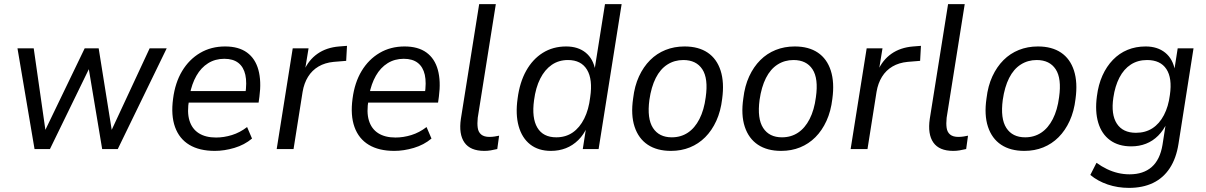

<svg xmlns="http://www.w3.org/2000/svg" viewBox="-20 -725 5865 934"><path d="M148 0 65 -490H144L204 -71H190L392 -490H460L527 -71H513L708 -490H791L553 0H477L407 -419H427L223 0Z M1025 9Q950 9 901 -20.5Q852 -50 831.5 -107Q811 -164 822 -245Q832 -323 866 -379.5Q900 -436 953.5 -467.5Q1007 -499 1075 -499Q1141 -499 1181.5 -469.5Q1222 -440 1237 -385Q1252 -330 1242 -255L1238 -226H881L890 -282H1192L1173 -265Q1182 -323 1173.5 -361Q1165 -399 1139.5 -419Q1114 -439 1071 -439Q1027 -439 992.5 -417.5Q958 -396 935.5 -356.5Q913 -317 903 -264L900 -241Q889 -180 901.5 -139Q914 -98 947 -77Q980 -56 1031 -56Q1069 -56 1108 -68Q1147 -80 1182 -107L1206 -51Q1169 -20 1120 -5.5Q1071 9 1025 9Z M1326 0 1404 -490H1481L1463 -380H1458Q1481 -433 1524.5 -463.5Q1568 -494 1630 -499L1668 -502L1664 -429L1603 -424Q1561 -420 1529.5 -401.5Q1498 -383 1478.5 -351.5Q1459 -320 1452 -278L1408 0Z M1898 9Q1823 9 1774 -20.5Q1725 -50 1704.5 -107Q1684 -164 1695 -245Q1705 -323 1739 -379.5Q1773 -436 1826.5 -467.5Q1880 -499 1948 -499Q2014 -499 2054.5 -469.5Q2095 -440 2110 -385Q2125 -330 2115 -255L2111 -226H1754L1763 -282H2065L2046 -265Q2055 -323 2046.5 -361Q2038 -399 2012.5 -419Q1987 -439 1944 -439Q1900 -439 1865.5 -417.5Q1831 -396 1808.5 -356.5Q1786 -317 1776 -264L1773 -241Q1762 -180 1774.5 -139Q1787 -98 1820 -77Q1853 -56 1904 -56Q1942 -56 1981 -68Q2020 -80 2055 -107L2079 -51Q2042 -20 1993 -5.5Q1944 9 1898 9Z M2336 9Q2268 9 2239.5 -31.5Q2211 -72 2222 -147L2311 -705H2392L2304 -152Q2301 -124 2304 -103Q2307 -82 2321 -70.5Q2335 -59 2361 -59Q2374 -59 2386.5 -61Q2399 -63 2408 -65L2399 0Q2382 4 2367 6.5Q2352 9 2336 9Z M2660 9Q2599 9 2559 -22.5Q2519 -54 2503 -111.5Q2487 -169 2498 -246Q2508 -324 2539.5 -380.5Q2571 -437 2620.5 -468Q2670 -499 2734 -499Q2792 -499 2829 -469Q2866 -439 2876 -383L2872 -384L2923 -705H3004L2892 0H2815L2832 -109H2837Q2820 -70 2793 -43.5Q2766 -17 2732.5 -4Q2699 9 2660 9ZM2686 -57Q2732 -57 2766 -80.5Q2800 -104 2822 -148Q2844 -192 2851 -252Q2864 -339 2835.5 -386Q2807 -433 2743 -433Q2698 -433 2664 -409.5Q2630 -386 2608 -342.5Q2586 -299 2578 -238Q2566 -151 2594 -104Q2622 -57 2686 -57Z M3244 9Q3176 9 3131 -21Q3086 -51 3067 -108.5Q3048 -166 3060 -247Q3067 -307 3088.5 -353.5Q3110 -400 3142.5 -432.5Q3175 -465 3217.5 -482Q3260 -499 3310 -499Q3378 -499 3422.5 -469Q3467 -439 3485.5 -381.5Q3504 -324 3493 -244Q3486 -184 3464.5 -137Q3443 -90 3410.5 -57.5Q3378 -25 3336 -8Q3294 9 3244 9ZM3248 -57Q3292 -57 3326 -79.5Q3360 -102 3382.5 -146Q3405 -190 3413 -252Q3426 -343 3396.5 -388Q3367 -433 3304 -433Q3261 -433 3226.5 -411Q3192 -389 3170 -345.5Q3148 -302 3139 -239Q3127 -148 3156.5 -102.5Q3186 -57 3248 -57Z M3780 9Q3712 9 3667 -21Q3622 -51 3603 -108.5Q3584 -166 3596 -247Q3603 -307 3624.5 -353.5Q3646 -400 3678.5 -432.5Q3711 -465 3753.5 -482Q3796 -499 3846 -499Q3914 -499 3958.5 -469Q4003 -439 4021.5 -381.5Q4040 -324 4029 -244Q4022 -184 4000.5 -137Q3979 -90 3946.5 -57.5Q3914 -25 3872 -8Q3830 9 3780 9ZM3784 -57Q3828 -57 3862 -79.5Q3896 -102 3918.5 -146Q3941 -190 3949 -252Q3962 -343 3932.5 -388Q3903 -433 3840 -433Q3797 -433 3762.5 -411Q3728 -389 3706 -345.5Q3684 -302 3675 -239Q3663 -148 3692.5 -102.5Q3722 -57 3784 -57Z M4118 0 4196 -490H4273L4255 -380H4250Q4273 -433 4316.5 -463.5Q4360 -494 4422 -499L4460 -502L4456 -429L4395 -424Q4353 -420 4321.5 -401.5Q4290 -383 4270.5 -351.5Q4251 -320 4244 -278L4200 0Z M4617 9Q4549 9 4520.5 -31.5Q4492 -72 4503 -147L4592 -705H4673L4585 -152Q4582 -124 4585 -103Q4588 -82 4602 -70.5Q4616 -59 4642 -59Q4655 -59 4667.5 -61Q4680 -63 4689 -65L4680 0Q4663 4 4648 6.5Q4633 9 4617 9Z M4963 9Q4895 9 4850 -21Q4805 -51 4786 -108.5Q4767 -166 4779 -247Q4786 -307 4807.5 -353.5Q4829 -400 4861.5 -432.5Q4894 -465 4936.5 -482Q4979 -499 5029 -499Q5097 -499 5141.5 -469Q5186 -439 5204.5 -381.5Q5223 -324 5212 -244Q5205 -184 5183.5 -137Q5162 -90 5129.5 -57.5Q5097 -25 5055 -8Q5013 9 4963 9ZM4967 -57Q5011 -57 5045 -79.5Q5079 -102 5101.5 -146Q5124 -190 5132 -252Q5145 -343 5115.5 -388Q5086 -433 5023 -433Q4980 -433 4945.5 -411Q4911 -389 4889 -345.5Q4867 -302 4858 -239Q4846 -148 4875.5 -102.5Q4905 -57 4967 -57Z M5472 189Q5417 189 5368.5 172.5Q5320 156 5284 126L5314 67Q5339 85 5365 97.5Q5391 110 5418.5 116.5Q5446 123 5475 123Q5542 123 5582.5 87.5Q5623 52 5635 -20L5652 -129L5657 -128Q5640 -91 5614 -65Q5588 -39 5555 -26Q5522 -13 5483 -13Q5421 -13 5380 -43Q5339 -73 5322.5 -128Q5306 -183 5316 -257Q5323 -313 5343 -357.5Q5363 -402 5394 -434Q5425 -466 5465 -482.5Q5505 -499 5553 -499Q5611 -499 5648.5 -468.5Q5686 -438 5696 -381H5692L5709 -490H5786L5713 -26Q5702 45 5670.5 93Q5639 141 5589 165Q5539 189 5472 189ZM5506 -79Q5552 -79 5586 -101Q5620 -123 5642 -165Q5664 -207 5671 -263Q5683 -345 5654 -389Q5625 -433 5560 -433Q5515 -433 5481 -411Q5447 -389 5425.5 -347.5Q5404 -306 5396 -250Q5384 -168 5413 -123.5Q5442 -79 5506 -79Z"/></svg>

Font: Nunito Sans 10pt SemiCondensed
Style: Italic
Weight: 400
Width: 4
Italic angle: -9°
Designer: Vernon Adams
Foundry: Vernon Adams
Version: Version 3.101;gftools[0.9.27]